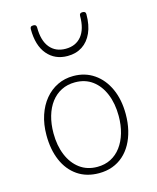

<svg xmlns="http://www.w3.org/2000/svg" viewBox="-125 -922 839 1027"><g transform="rotate(-15 294.5 -408.5)"><path d="M295 19Q226 19 176.5 -15Q127 -49 101 -109.5Q75 -170 75 -250Q75 -310 91.5 -359.5Q108 -409 137.5 -444.5Q167 -480 207 -499.5Q247 -519 295 -519Q360 -519 409.5 -485Q459 -451 486.5 -390.5Q514 -330 514 -250Q514 -202 504 -160.5Q494 -119 475.5 -86Q457 -53 430.5 -29.5Q404 -6 370 6.5Q336 19 295 19ZM295 -16Q337 -16 370 -33Q403 -50 426.5 -81.5Q450 -113 462.5 -156Q475 -199 475 -250Q475 -319 453 -372Q431 -425 391 -454.5Q351 -484 295 -484Q253 -484 219.5 -467Q186 -450 162.5 -419Q139 -388 126.5 -345Q114 -302 114 -250Q114 -182 136 -129Q158 -76 198.5 -46Q239 -16 295 -16ZM295 -630Q225 -630 183 -679.5Q141 -729 141 -820Q141 -828 145 -832Q149 -836 159 -836Q168 -836 172 -832Q176 -828 176 -820Q176 -747 207.5 -708.5Q239 -670 295 -670Q351 -670 382.5 -708.5Q414 -747 414 -820Q414 -828 418 -832Q422 -836 431 -836Q441 -836 445 -832Q449 -828 449 -820Q449 -760 430 -717.5Q411 -675 376.5 -652.5Q342 -630 295 -630Z"/></g></svg>

Font: Playwrite CL Thin
Style: Regular
Weight: 100
Designer: Veronika Burian, José Scaglione
Foundry: TypeTogether
Version: Version 1.002